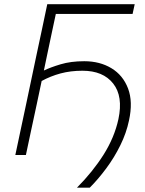

<svg xmlns="http://www.w3.org/2000/svg" viewBox="-20 -733 688 908"><path d="M344 154.5Q418.5 79.5 469.8 -1.5Q521 -82.5 540 -169.5Q563 -277.5 515.2 -338Q467.5 -398.5 370 -398.5Q314 -398.5 266.5 -385.8Q219 -373 177 -350L153 -236.5Q139 -171.5 127 -115.5Q115 -59.5 102.5 0H52.5Q65 -59.5 77 -115.5Q89 -171.5 103 -237.5L152.5 -472.5Q167 -540 179 -596.5Q191 -653 203.5 -713H617L607 -667H244Q233.5 -618.5 223.5 -571Q213.5 -523.5 202 -469L187.5 -399.5Q218.5 -414.5 266.8 -429Q315 -443.5 378.5 -443.5Q452 -443.5 506.8 -410.5Q561.5 -377.5 585.5 -314.8Q609.5 -252 590 -163Q577.5 -103.5 549 -45.8Q520.5 12 482.5 63.2Q444.5 114.5 404.5 154.5Z"/></svg>

Font: Commissioner ExtraLight
Style: Italic
Weight: 200
Italic angle: -12°
Designer: Kostas Bartsokas
Foundry: Kostas Bartsokas
Version: Version 1.000; ttfautohint (v1.8.3)